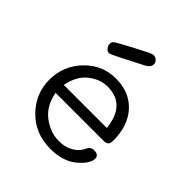

<svg xmlns="http://www.w3.org/2000/svg" viewBox="-177 -755 880 880"><g transform="rotate(45 262.5 -315.5)"><path d="M271 -437Q359.9 -437 411.9 -380.1Q463.9 -323.2 463.9 -226.1Q463.9 -206.1 454.8 -200.4Q445.8 -194.8 433.1 -194.8H122.1Q134.3 -124 183.6 -86.4Q232.9 -48.8 290 -48.8Q328.1 -48.8 358.2 -65.9Q388.2 -83 400.9 -110.8Q410.6 -133.8 433.1 -133.8Q463.9 -133.8 463.9 -109.9Q463.9 -76.7 416 -36.4Q368.2 3.9 286.1 3.9Q188 3.9 123.5 -61.5Q59.1 -127 59.1 -217Q59.1 -307.1 121.1 -372.1Q183.1 -437 271 -437ZM123 -247.1H401.9Q387.7 -384.3 270 -383.8Q222.2 -383.8 179.2 -349.9Q136.2 -315.9 123 -247.1ZM138.2 -529.8Q138.2 -542 150.6 -550.5Q163.1 -559.1 231.9 -595.2Q270 -614.3 293.9 -627Q310.1 -634.8 317.9 -634.8Q331.1 -634.8 339.6 -626Q348.1 -617.2 348.1 -605Q348.1 -585.9 320.8 -571.8Q174.8 -495.6 167 -496.1Q154.8 -496.1 146.5 -507.3Q138.2 -518.6 138.2 -529.8Z"/></g></svg>

Font: CMU Typewriter Text
Style: Light
Weight: 200
Version: Version 0.7.0